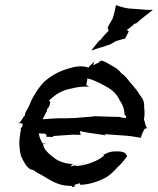

<svg xmlns="http://www.w3.org/2000/svg" viewBox="-20 -713 614 747"><path d="M53 -232C55 -233 58 -234 60 -234C63 -234 64 -232 64 -232C65 -232 67 -233 67 -233V-231C71 -220 60 -216 60 -211V-212L58 -211H60V-210H62C58 -194 55 -170 55 -151C56 -134 58 -119 62 -105C68 -92 75 -79 83 -68C89 -62 96 -52 109 -52C115 -47 123 -43 130 -38C164 -23 198 13 261 10C261 10 260 13 259 14C259 15 261 14 269 13H274C273 12 271 12 270 11C268 10 269 8 277 3C279 3 280 3 281 4C282 4 287 -3 291 2C292 3 292 5 292 6H293C327 5 361 -6 393 -23C411 -34 424 -48 439 -64C453 -76 465 -92 475 -106C475 -107 474 -109 471 -110C470 -120 453 -127 415 -123C405 -121 395 -118 386 -112C385 -113 383 -113 383 -114L382 -113C384 -112 385 -110 385 -108C364 -88 314 -68 274 -67C275 -68 275 -69 274 -70C269 -69 262 -67 258 -66C255 -65 257 -70 260 -73C262 -74 264 -74 266 -74V-75C240 -75 216 -82 197 -94C169 -114 148 -134 148 -152C148 -153 149 -154 149 -155C152 -156 155 -156 158 -156C155 -155 150 -153 148 -152C140 -164 133 -178 131 -194L155 -193C157 -192 165 -186 159 -181L185 -180C185 -182 189 -184 190 -184L262 -189C272 -189 284 -189 294 -188C293 -189 293 -193 292 -195C292 -198 292 -202 291 -203C300 -201 310 -199 321 -197L389 -187C390 -186 390 -185 391 -184L392 -185L389 -188C388 -189 388 -190 387 -191C396 -190 405 -190 415 -189L472 -185C490 -184 511 -179 528 -177C530 -188 537 -201 542 -211L548 -214H554C545 -219 545 -238 540 -248C543 -264 543 -280 541 -294C542 -324 533 -331 523 -345C516 -358 506 -369 498 -379C494 -384 489 -389 485 -394C476 -406 465 -420 452 -428C438 -447 424 -452 411 -460C398 -467 388 -475 374 -477L373 -478C371 -475 366 -471 362 -469C341 -459 340 -454 346 -469C346 -471 349 -473 349 -474V-475C348 -474 346 -471 344 -470C338 -465 327 -455 324 -450C307 -456 283 -457 260 -450C215 -439 183 -422 152 -395C129 -371 108 -338 95 -306C88 -287 77 -278 77 -265V-264C77 -263 76 -263 76 -263C70 -259 65 -243 53 -233ZM146 -249C151 -260 157 -271 163 -282V-284V-288C168 -293 176 -304 175 -317C173 -319 172 -321 170 -321C195 -345 219 -362 260 -369C281 -375 305 -377 326 -376V-377L316 -382C315 -383 320 -402 320 -408C339 -404 360 -394 379 -384C411 -367 432 -354 447 -320C447 -319 446 -319 446 -319C446 -319 446 -318 447 -318C447 -319 449 -319 449 -320C449 -320 449 -316 452 -313C460 -299 464 -284 465 -265C467 -266 472 -264 470 -254C463 -254 449 -255 446 -259C445 -258 443 -257 442 -258L377 -260H375C366 -260 356 -261 347 -261H346L345 -260L272 -254C263 -254 252 -253 243 -253H210C190 -252 166 -251 147 -249ZM159 -156H162V-157C161 -157 160 -156 159 -156ZM336 -518 337 -517C348 -521 360 -525 373 -529H375C375 -529 377 -530 377 -529L378 -530L408 -540L431 -553C444 -557 457 -561 467 -563V-564C472 -572 476 -581 481 -591C479 -593 476 -595 473 -596C483 -603 493 -611 504 -621L510 -622C531 -641 554 -658 574 -674V-675C558 -674 539 -675 523 -677L481 -680C464 -682 445 -688 432 -693L431 -692C428 -678 424 -658 418 -640L399 -607C400 -604 401 -596 403 -594C395 -585 381 -572 372 -559L364 -553C355 -541 345 -529 336 -518ZM269 -70C269 -70 280 -71 290 -73L275 -70C274 -71 272 -70 269 -70ZM290 -73C297 -74 304 -75 308 -76V-77C304 -76 297 -75 290 -73ZM465 -265V-264H464Z"/></svg>

Font: Charger Mayhem
Style: Obl
Weight: 400
Designer: Jasper
Foundry: Cannot Into Space Fonts
Version: Version 0.98